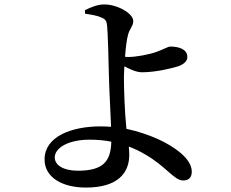

<svg xmlns="http://www.w3.org/2000/svg" viewBox="-20 -801 1040 866"><path d="M331 -31C266 -31 227 -56 227 -91C227 -134 288 -171 384 -171C419 -171 452 -168 482 -162C480 -71 443 -31 331 -31ZM550 -223C542 -298 539 -404 539 -451C539 -465 540 -483 541 -502C565 -489 595 -475 620 -475C684 -475 760 -494 787 -503C815 -515 825 -528 825 -544C825 -579 787 -591 748 -591C738 -591 719 -579 686 -567C649 -554 592 -544 560 -544C555 -544 550 -544 544 -545C547 -586 552 -626 558 -646C566 -674 581 -683 581 -707C581 -739 512 -781 450 -781C419 -781 387 -767 363 -755L364 -739C385 -736 416 -732 437 -722C455 -715 461 -707 463 -686C466 -662 470 -528 471 -469C472 -407 478 -308 481 -229C466 -230 450 -231 434 -231C300 -231 181 -184 181 -82C181 -1 260 45 368 45C511 45 563 -21 563 -102C563 -116 562 -128 561 -140C587 -130 612 -118 634 -105C730 -50 765 13 806 13C830 13 845 1 845 -27C845 -86 765 -140 696 -172C656 -190 607 -208 550 -220Z"/></svg>

Font: Source Han Serif CN SemiBold
Style: Regular
Weight: 600
Designer: Ryoko NISHIZUKA 西塚涼子 (kana & ideographs); Frank Grießhammer (Latin, Greek & Cyrillic); Wenlong ZHANG 张文龙 (bopomofo); San
Foundry: Adobe Systems Incorporated
Version: Version 1.000;PS 1;hotconv 16.6.53;makeotf.lib2.5.65590